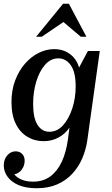

<svg xmlns="http://www.w3.org/2000/svg" viewBox="-22 -740 595 1020"><path d="M-2 139Q-2 107 16.5 85.5Q35 64 61 64Q82 64 95.5 77.5Q109 91 109 114Q109 140 93.5 161Q78 182 54 186Q68 204 93.5 214.5Q119 225 153 225Q208 225 245.5 197Q283 169 306.5 118.5Q330 68 339 -1L347 -62Q325 -29 289 -9.5Q253 10 210 10Q162 10 123 -13.5Q84 -37 61.5 -83Q39 -129 39 -198Q39 -261 58.5 -312.5Q78 -364 110.5 -401.5Q143 -439 183.5 -459Q224 -479 266 -479Q299 -479 325.5 -467Q352 -455 371 -433Q390 -411 398 -381L445 -469H508L442 4Q435 54 415.5 100Q396 146 363 182Q330 218 283 239Q236 260 173 260Q115 260 76 243Q37 226 17.5 198Q-2 170 -2 139ZM154 -188Q154 -113 177.5 -76.5Q201 -40 240 -40Q282 -40 313 -74.5Q344 -109 362 -164Q380 -219 380 -281Q380 -357 354 -393.5Q328 -430 288 -430Q247 -430 217 -395.5Q187 -361 170.5 -306Q154 -251 154 -188ZM407 -545 315 -623 200 -545H170L313 -720H344L437 -545Z"/></svg>

Font: Brygada 1918 SemiBold
Style: Italic
Weight: 600
Italic angle: -8°
Designer: Mateusz Machalski | Borys Kosmynka | Przemek Hoffer
Foundry: NIEPODLEGLA 2018
Version: Version 3.006